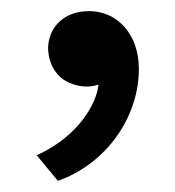

<svg xmlns="http://www.w3.org/2000/svg" viewBox="-20 -142 314 345"><path d="M46 137 84 183C166 154 223 78 229 -4C235 -75 194 -122 140 -122C100 -122 72 -99 67 -64C64 -40 74 -6 105 7C122 14 139 16 157 10C154 42 123 102 46 137Z"/></svg>

Font: Easer Grotesk Medium
Style: Regular
Weight: 500
Designer: Boardeaser, Bonnie Shaver-Troup, Thomas Jockin
Foundry: Lexend
Version: Version 1.001;Glyphs 3.1.2 (3151)